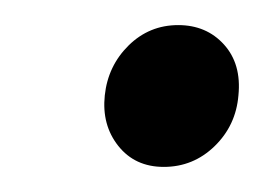

<svg xmlns="http://www.w3.org/2000/svg" viewBox="-20 -354 210 153"><path d="M110.5 -221Q87.5 -221 74.2 -237.8Q61 -254.5 63.5 -278Q66 -301.5 82.5 -317.8Q99 -334 122 -334Q144.5 -334 158.5 -318.5Q172.5 -303 170 -278Q168 -254 151 -237.5Q134 -221 110.5 -221Z"/></svg>

Font: Karla
Style: Italic
Weight: 400
Italic angle: -8°
Designer: Jonathan Pinhorn
Version: Version 2.004;gftools[0.9.33]